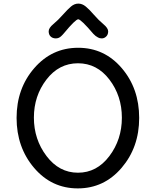

<svg xmlns="http://www.w3.org/2000/svg" viewBox="-20 -1030 864 1065"><path d="M412.5 -72Q517 -72 586.5 -164Q656 -256 656 -377Q656 -498 587 -588.5Q518 -679 412.5 -679Q307 -679 237.5 -588.5Q168 -498 168 -377.5Q168 -257 238 -164.5Q308 -72 412.5 -72ZM655.5 -652Q752 -539 752 -376Q752 -213 654.5 -99Q557 15 411.5 15Q266 15 169 -99Q72 -213 72 -376Q72 -539 170 -652Q268 -765 413.5 -765Q559 -765 655.5 -652ZM498 -842Q429 -923 414 -923Q399 -923 335 -846Q330 -840 328 -838L320 -830Q307 -817 289.5 -817Q272 -817 261 -827.5Q250 -838 250 -856.5Q250 -875 276 -896.5Q302 -918 328.5 -948Q355 -978 374 -994Q393 -1010 414.5 -1010Q436 -1010 455.5 -994Q475 -978 501 -948Q527 -918 553.5 -896Q580 -874 580 -856Q580 -838 569 -827.5Q558 -817 545 -817Q532 -817 524 -822Q510 -829 498 -842Z"/></svg>

Font: Delius Unicase
Style: Regular
Weight: 400
Designer: Natalia Raices
Foundry: Natalia Raices
Version: Version 1.002